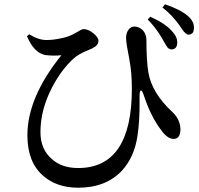

<svg xmlns="http://www.w3.org/2000/svg" viewBox="-20 -836 929 897"><path d="M345 41C432 41 500 14 550 -39C588 -81 612 -134 622 -199C629 -244 633 -302 632 -372C632 -380 632 -386 632 -389C632 -420 642 -421 651 -393C673 -326 700 -271 733 -228C752 -201 772 -187 791 -187C812 -187 823 -202 823 -233C822 -263 810 -289 787 -311C722 -371 684 -433 673 -498C667 -535 664 -586 664 -651C664 -684 640 -711 609 -712C588 -713 569 -692 569 -659C569 -642 574 -611 583 -566C584 -563 584 -560 584 -559C592 -520 596 -474 596 -421C596 -174 512 -51 345 -51C294 -51 253 -65 221 -94C186 -125 169 -166 169 -219C169 -288 187 -358 223 -427C251 -481 284 -526 322 -561C338 -576 362 -590 395 -603C402 -606 408 -609 411 -610C430 -619 440 -631 440 -646C440 -666 400 -700 372 -700C366 -700 358 -697 347 -690C339 -685 332 -682 327 -679C312 -670 291 -662 265 -657C242 -652 219 -649 197 -649C172 -649 145 -658 116 -676L106 -666C130 -613 154 -588 190 -579C215 -576 241 -575 267 -578C161 -447 108 -322 108 -204C108 -121 132 -59 180 -16C223 22 278 41 345 41ZM780 -605C798 -605 807 -615 808 -635C809 -654 801 -672 783 -691C762 -715 728 -737 682 -758L670 -745C693 -722 716 -693 738 -656C739 -653 740 -651 741 -650C742 -648 744 -645 746 -641C753 -628 759 -620 762 -615C767 -609 773 -606 780 -605ZM859 -674C877 -674 886 -684 886 -705C887 -725 878 -744 857 -762C835 -781 800 -799 751 -816L739 -801C770 -777 796 -749 819 -717C822 -713 826 -707 831 -699C842 -683 852 -675 859 -674Z"/></svg>

Font: AllPunType SemiBold
Style: Regular
Weight: 600
Version: 1.0